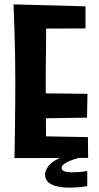

<svg xmlns="http://www.w3.org/2000/svg" viewBox="-20 -722 452 878"><path d="M46 1Q46 1 46.5 -18Q47 -37 47.5 -71Q48 -105 48.5 -148.5Q49 -192 49.5 -241.5Q50 -291 50 -342Q50 -406 49 -470Q48 -534 46 -586.5Q44 -639 43 -670.5Q42 -702 42 -702L192 -688Q192 -688 191.5 -663.5Q191 -639 191 -599.5Q191 -560 190.5 -513Q190 -466 189.5 -421Q189 -376 189 -341Q189 -306 189.5 -261Q190 -216 190 -171Q190 -126 190.5 -88Q191 -50 191.5 -26.5Q192 -3 192 -3ZM46 1 114 -100 382 -95 383 0ZM110 -180V-296L380 -293L378 -184ZM101 -591 42 -702 371 -693V-592ZM296 136Q244 136 215 121Q186 106 186 76Q186 64 194.5 48Q203 32 223 17.5Q243 3 275 -7L340 0Q312 8 295 15.5Q278 23 270 30.5Q262 38 262 45Q262 57 275 61.5Q288 66 307 66Q322 66 344 64.5Q366 63 379 60V129Q356 133 335.5 134.5Q315 136 296 136Z"/></svg>

Font: Truculenta Black
Style: Regular
Weight: 900
Version: Version 1.002